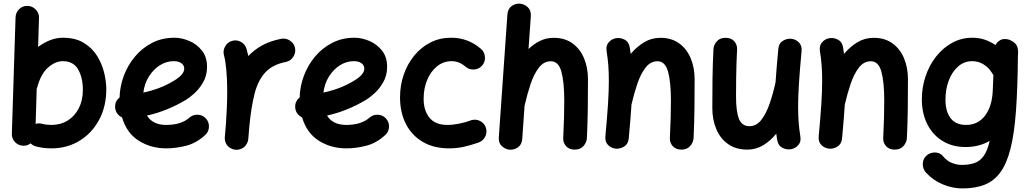

<svg xmlns="http://www.w3.org/2000/svg" viewBox="-20 -762 5696 1060"><path d="M132.3 -729.5Q159.2 -728.5 177.7 -709Q196.3 -689.5 195.3 -662.6L190.4 -502.9Q222.2 -526.9 257.1 -540.3Q292 -553.7 326.2 -553.7Q396.5 -553.7 443.1 -525.1Q489.7 -496.6 516.8 -452.1Q543.9 -407.7 555.4 -358.9Q566.9 -310.1 566.9 -270Q566.9 -174.3 527.1 -100.3Q487.3 -26.4 418.7 15.4Q350.1 57.1 263.7 57.1Q219.2 57.1 178.2 46.4Q161.6 42 148.9 29.3Q130.9 43.5 107.9 42.5Q81.1 41.5 62.7 22.2Q44.4 2.9 45.4 -23.9L65.9 -666.5Q66.9 -693.4 86.2 -711.9Q105.5 -730.5 132.3 -729.5ZM211.4 -78.6Q236.3 -72.3 263.7 -72.3Q314.5 -72.3 353.5 -96.4Q392.6 -120.6 415 -164.3Q437.5 -208 437.5 -266.1Q437.5 -333 411.4 -378.7Q385.3 -424.3 326.2 -424.3Q285.6 -424.3 245.4 -389.2Q205.1 -354 185.1 -278.3Q184.1 -274.4 182.6 -271L176.8 -78.1Q194.3 -83.5 211.4 -78.6Z M1112.3 -16.1Q1064 28.3 1007.6 42.7Q951.2 57.1 897.5 57.1Q814 57.1 746.8 15.4Q679.7 -26.4 653.8 -113.8Q637.7 -121.1 627.2 -135.5Q616.7 -149.9 615.7 -168.5Q613.3 -202.6 640.1 -223.6Q641.6 -284.2 663.3 -342.8Q685.1 -401.4 724.6 -449Q764.2 -496.6 819.3 -525.1Q874.5 -553.7 942.9 -553.7Q982.9 -553.7 1024.7 -536.1Q1066.4 -518.6 1094.7 -482.9Q1123 -447.3 1123 -393.1Q1123 -345.2 1101.8 -308.3Q1080.6 -271.5 1053.2 -246.8Q1025.9 -222.2 1007.8 -211.4Q956.5 -180.7 902.6 -158.7Q848.6 -136.7 791.5 -124Q822.8 -72.3 897.5 -72.3Q981 -72.3 1025.4 -112.3Q1045.4 -129.9 1072.3 -128.7Q1099.1 -127.4 1117.2 -107.4Q1134.8 -87.9 1133.5 -60.8Q1132.3 -33.7 1112.3 -16.1ZM939.5 -424.3Q898.4 -424.3 862.5 -401.6Q826.7 -378.9 802 -339.6Q777.3 -300.3 771.5 -251Q864.3 -270.5 936.5 -314Q968.8 -333 982.9 -349.9Q997.1 -366.7 997.1 -382.3Q997.1 -401.9 981.2 -413.1Q965.3 -424.3 939.5 -424.3Z M1279.3 64.5Q1270.5 63.5 1262.2 60.5Q1262.2 60.5 1261.7 60.1Q1261.2 60.1 1260.7 59.6Q1229 46.9 1222.2 13.2Q1220.2 3.4 1221.2 -6.3Q1221.2 -8.3 1221.7 -10.3Q1223.1 -27.8 1224.6 -45.4Q1226.1 -63 1227.5 -80.6Q1230.5 -122.1 1232.4 -168.2Q1234.4 -214.4 1234.4 -259.8Q1234.4 -321.3 1229.5 -375.2Q1224.6 -429.2 1216.8 -455.6Q1209.5 -481 1222.4 -504.9Q1235.4 -528.8 1260.7 -536.1Q1286.1 -543.9 1309.8 -531Q1333.5 -518.1 1340.8 -492.7Q1346.2 -474.6 1350.6 -452.6Q1382.8 -486.8 1427.5 -511.5Q1472.2 -536.1 1532.7 -547.9Q1558.6 -552.7 1581.3 -537.6Q1604 -522.5 1608.9 -496.6Q1613.8 -470.2 1598.6 -447.5Q1583.5 -424.8 1557.6 -419.9Q1483.4 -405.3 1443.4 -360.8Q1403.3 -316.4 1385 -242.9Q1366.7 -169.4 1356.9 -68.4Q1354 -28.8 1350.6 6.3Q1349.6 16.1 1345.7 24.9Q1332 56.6 1298.8 63.5Q1297.9 63.5 1297.4 64Q1297.4 64 1296.9 64Q1288.1 65.4 1279.3 64.5Z M2106.4 -16.1Q2058.1 28.3 2001.7 42.7Q1945.3 57.1 1891.6 57.1Q1808.1 57.1 1741 15.4Q1673.8 -26.4 1647.9 -113.8Q1631.8 -121.1 1621.3 -135.5Q1610.8 -149.9 1609.9 -168.5Q1607.4 -202.6 1634.3 -223.6Q1635.7 -284.2 1657.5 -342.8Q1679.2 -401.4 1718.8 -449Q1758.3 -496.6 1813.5 -525.1Q1868.7 -553.7 1937 -553.7Q1977.1 -553.7 2018.8 -536.1Q2060.5 -518.6 2088.9 -482.9Q2117.2 -447.3 2117.2 -393.1Q2117.2 -345.2 2095.9 -308.3Q2074.7 -271.5 2047.4 -246.8Q2020 -222.2 2002 -211.4Q1950.7 -180.7 1896.7 -158.7Q1842.8 -136.7 1785.6 -124Q1816.9 -72.3 1891.6 -72.3Q1975.1 -72.3 2019.5 -112.3Q2039.6 -129.9 2066.4 -128.7Q2093.3 -127.4 2111.3 -107.4Q2128.9 -87.9 2127.7 -60.8Q2126.5 -33.7 2106.4 -16.1ZM1933.6 -424.3Q1892.6 -424.3 1856.7 -401.6Q1820.8 -378.9 1796.1 -339.6Q1771.5 -300.3 1765.6 -251Q1858.4 -270.5 1930.7 -314Q1962.9 -333 1977.1 -349.9Q1991.2 -366.7 1991.2 -382.3Q1991.2 -401.9 1975.3 -413.1Q1959.5 -424.3 1933.6 -424.3Z M2642.1 -400.4Q2625 -380.4 2597.7 -378.4Q2570.3 -376.5 2550.3 -393.6Q2515.1 -424.3 2473.6 -424.3Q2428.2 -424.3 2393.3 -396.2Q2358.4 -368.2 2338.6 -321.3Q2318.8 -274.4 2318.8 -216.8Q2318.8 -151.9 2351.1 -112.1Q2383.3 -72.3 2450.2 -72.3Q2480.5 -72.3 2516.6 -79.6Q2552.7 -86.9 2582.5 -98.6Q2607.9 -106 2631.8 -93.3Q2655.8 -80.6 2663.1 -54.7Q2670.4 -28.8 2657.5 -5.4Q2644.5 18.1 2619.1 25.9Q2575.7 41 2537.6 49.1Q2499.5 57.1 2460.4 57.1Q2374.5 57.1 2313.7 21.2Q2252.9 -14.6 2220.7 -78.1Q2188.5 -141.6 2188.5 -224.6Q2188.5 -291.5 2209.2 -350.8Q2230 -410.2 2267.6 -455.8Q2305.2 -501.5 2356.7 -527.6Q2408.2 -553.7 2470.2 -553.7Q2564.9 -553.7 2635.3 -492.2Q2655.3 -475.1 2657.2 -447.8Q2659.2 -420.4 2642.1 -400.4Z M2793 64.5Q2769 62 2750.2 44.4Q2731.4 26.9 2733.9 -4.4L2781.2 -681.2Q2783.7 -713.9 2804.9 -728.8Q2826.2 -743.7 2850.6 -741.7Q2875 -739.7 2894 -721.9Q2913.1 -704.1 2910.6 -672.4L2897.9 -491.2Q2926.8 -519.5 2961.7 -536.4Q2996.6 -553.2 3037.1 -553.2Q3098.6 -553.2 3140.9 -522.5Q3183.1 -491.7 3204.6 -439.7Q3226.1 -387.7 3226.1 -323.7Q3226.1 -245.6 3225.1 -163.6Q3224.1 -81.5 3220.2 0.5Q3218.8 24.4 3201.4 44.2Q3184.1 64 3153.3 64Q3122.1 64 3105.2 44.9Q3088.4 25.9 3089.4 0.5Q3092.3 -57.6 3093.8 -108.2Q3095.2 -158.7 3095.2 -205.6Q3095.2 -309.1 3079.3 -366.5Q3063.5 -423.8 3021 -423.8Q2982.4 -423.8 2955.3 -388.9Q2928.2 -354 2909.7 -299.1Q2891.1 -244.1 2877.4 -183.6Q2877 -180.7 2876 -178.2L2863.3 4.4Q2860.8 37.1 2839.1 51.8Q2817.4 66.4 2793 64.5Z M3322.3 -10.3Q3332 -114.7 3336.7 -187.7Q3341.3 -260.7 3341.3 -315.9Q3341.3 -362.3 3338.4 -401.1Q3335.4 -439.9 3329.1 -479Q3324.2 -508.8 3339.4 -526.9Q3354.5 -544.9 3376.5 -550.3Q3401.9 -556.2 3426.8 -543.9Q3451.7 -531.7 3457 -499Q3460 -481 3461.9 -464.4Q3494.6 -503.4 3535.4 -528.3Q3576.2 -553.2 3626 -553.2Q3687.5 -553.2 3729.7 -522.5Q3772 -491.7 3793.5 -439.7Q3814.9 -387.7 3814.9 -323.7Q3814.9 -245.6 3814 -163.6Q3813 -81.5 3809.1 0.5Q3807.6 24.4 3790.3 44.2Q3772.9 64 3742.2 64Q3710.9 64 3694.1 44.9Q3677.2 25.9 3678.2 0.5Q3681.2 -57.6 3682.6 -108.2Q3684.1 -158.7 3684.1 -205.6Q3684.1 -309.1 3668.2 -366.5Q3652.3 -423.8 3609.9 -423.8Q3571.3 -423.8 3544.2 -388.9Q3517.1 -354 3498.5 -299.1Q3480 -244.1 3466.3 -184.6Q3463.9 -144.5 3460 -98.4Q3456.1 -52.2 3451.2 2Q3448.2 33.2 3425.8 47.1Q3403.3 61 3378.9 58.6Q3355 56.2 3337.2 38.8Q3319.3 21.5 3322.3 -10.3Z M4405.3 -479Q4395.5 -374.5 4390.9 -301.5Q4386.2 -228.5 4386.2 -173.3Q4386.2 -127 4389.2 -88.1Q4392.1 -49.3 4398.4 -10.3Q4403.8 19.5 4388.4 37.6Q4373 55.7 4351.1 61Q4325.7 66.9 4300.8 54.7Q4275.9 42.5 4270.5 9.8Q4267.6 -7.3 4265.6 -23.9Q4233.9 15.1 4194.1 39.6Q4154.3 64 4106.4 64Q4042.5 64 3999.3 33.2Q3956.1 2.4 3934.3 -49.8Q3912.6 -102.1 3912.6 -165.5Q3912.6 -243.7 3913.6 -325.4Q3914.6 -407.2 3918.9 -489.7Q3919.9 -514.2 3937.3 -533.7Q3954.6 -553.2 3985.4 -553.2Q4017.1 -553.2 4033.7 -534.2Q4050.3 -515.1 4049.3 -489.7Q4047.4 -451.2 4046.1 -413.6Q4044.9 -376 4044.2 -331.8Q4043.5 -287.6 4043.5 -228.5Q4043.5 -147 4059.6 -106.2Q4075.7 -65.4 4117.7 -65.4Q4156.2 -65.4 4183.3 -100.3Q4210.4 -135.3 4229.2 -190.2Q4248 -245.1 4261.2 -305.7L4261.7 -308.1Q4264.2 -347.2 4268.1 -392.6Q4272 -438 4276.9 -491.2Q4279.3 -522.5 4301.8 -536.4Q4324.2 -550.3 4349.1 -547.9Q4372.6 -545.4 4390.4 -528.1Q4408.2 -510.7 4405.3 -479Z M4500 -10.3Q4509.8 -114.7 4514.4 -187.7Q4519 -260.7 4519 -315.9Q4519 -362.3 4516.1 -401.1Q4513.2 -439.9 4506.8 -479Q4502 -508.8 4517.1 -526.9Q4532.2 -544.9 4554.2 -550.3Q4579.6 -556.2 4604.5 -543.9Q4629.4 -531.7 4634.8 -499Q4637.7 -481 4639.6 -464.4Q4672.4 -503.4 4713.1 -528.3Q4753.9 -553.2 4803.7 -553.2Q4865.2 -553.2 4907.5 -522.5Q4949.7 -491.7 4971.2 -439.7Q4992.7 -387.7 4992.7 -323.7Q4992.7 -245.6 4991.7 -163.6Q4990.7 -81.5 4986.8 0.5Q4985.4 24.4 4968 44.2Q4950.7 64 4919.9 64Q4888.7 64 4871.8 44.9Q4855 25.9 4856 0.5Q4858.9 -57.6 4860.4 -108.2Q4861.8 -158.7 4861.8 -205.6Q4861.8 -309.1 4845.9 -366.5Q4830.1 -423.8 4787.6 -423.8Q4749 -423.8 4721.9 -388.9Q4694.8 -354 4676.3 -299.1Q4657.7 -244.1 4644 -184.6Q4641.6 -144.5 4637.7 -98.4Q4633.8 -52.2 4628.9 2Q4626 33.2 4603.5 47.1Q4581.1 61 4556.6 58.6Q4532.7 56.2 4514.9 38.8Q4497.1 21.5 4500 -10.3Z M5600.6 -472.7 5599.6 -445.8Q5598.1 -274.4 5589.1 -150.9Q5580.1 -27.3 5559.6 55.7Q5539.1 138.7 5504.2 187.5Q5469.2 236.3 5417.2 257.3Q5365.2 278.3 5292.5 278.3Q5239.7 278.3 5185.5 256.1Q5131.3 233.9 5092.3 190.9Q5074.2 170.9 5074.5 143.8Q5074.7 116.7 5093.3 98.6Q5113.3 79.6 5141.4 79.8Q5169.4 80.1 5185.5 99.6Q5207.5 126.5 5235.1 137.5Q5262.7 148.4 5289.1 148.4Q5331.5 148.4 5361.6 137.5Q5391.6 126.5 5411.6 97.9Q5431.6 69.3 5443.8 16.1Q5383.8 49.8 5311.5 49.8Q5238.8 49.8 5184.6 16.8Q5130.4 -16.1 5100.3 -74.7Q5070.3 -133.3 5069.3 -210Q5068.8 -278.3 5089.6 -340.1Q5110.4 -401.9 5148.2 -450Q5186 -498 5237.1 -525.9Q5288.1 -553.7 5348.6 -553.7Q5417 -553.7 5476.1 -513.2Q5482.4 -526.9 5494.6 -535.2Q5508.8 -546.9 5526.4 -546.4Q5532.7 -546.9 5539.1 -545.9Q5552.7 -543.9 5564.9 -536.6Q5596.7 -519.5 5599.6 -488.8Q5601.1 -481 5600.6 -472.7ZM5314 -72.3Q5379.4 -72.3 5418.5 -124Q5457.5 -175.8 5460.9 -262.7L5464.4 -348.6Q5459 -354.5 5455.6 -360.8Q5438 -389.6 5409.4 -407Q5380.9 -424.3 5347.7 -424.3Q5302.7 -424.3 5269 -394.5Q5235.4 -364.7 5217.3 -315.7Q5199.2 -266.6 5199.7 -208.5Q5200.7 -144.5 5229 -108.4Q5257.3 -72.3 5314 -72.3Z"/></svg>

Font: Mikhak-DS2-FD Bold
Style: Regular
Weight: 700
Designer: Amin Abedi
Version: Version 3.4